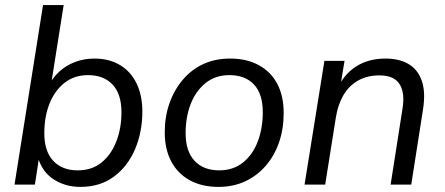

<svg xmlns="http://www.w3.org/2000/svg" viewBox="-20 -725 1747 754"><path d="M295 9Q237 9 191 -20.5Q145 -50 128 -110H134L117 0H37L149 -705H230L179 -383H168Q185 -418 212 -443Q239 -468 274.5 -481.5Q310 -495 351 -495Q408 -495 450.5 -470Q493 -445 516 -398Q539 -351 539 -287Q539 -207 510.5 -139.5Q482 -72 427.5 -31.5Q373 9 295 9ZM285 -56Q341 -56 379 -87Q417 -118 437 -170Q457 -222 457 -284Q457 -356 422 -393Q387 -430 326 -430Q271 -430 232.5 -399Q194 -368 174 -317Q154 -266 154 -202Q154 -131 189 -93.5Q224 -56 285 -56Z M838 9Q773 9 725.5 -17Q678 -43 652.5 -91Q627 -139 627 -205Q627 -267 645.5 -319.5Q664 -372 698 -412Q732 -452 778.5 -473.5Q825 -495 884 -495Q949 -495 996.5 -469Q1044 -443 1069 -395.5Q1094 -348 1094 -281Q1094 -219 1076 -166.5Q1058 -114 1024 -74.5Q990 -35 943 -13Q896 9 838 9ZM841 -56Q896 -56 934.5 -87Q973 -118 992.5 -170Q1012 -222 1012 -284Q1012 -356 977.5 -393Q943 -430 881 -430Q826 -430 787.5 -399Q749 -368 729 -317Q709 -266 709 -202Q709 -131 744 -93.5Q779 -56 841 -56Z M1176 0 1254 -486H1333L1315 -376H1305Q1330 -433 1378.5 -464Q1427 -495 1494 -495Q1548 -495 1584.5 -473.5Q1621 -452 1636.5 -407.5Q1652 -363 1641 -294L1595 0H1514L1560 -294Q1568 -339 1560 -369Q1552 -399 1530 -414Q1508 -429 1470 -429Q1422 -429 1386 -408.5Q1350 -388 1328.5 -351Q1307 -314 1299 -264L1257 0Z"/></svg>

Font: Nunito Sans 12pt ExtraLight 12pt
Style: Italic
Weight: 400
Italic angle: -9°
Version: Version 3.101;gftools[0.9.27]